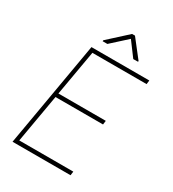

<svg xmlns="http://www.w3.org/2000/svg" viewBox="-212 -1010 1011 1124"><g transform="rotate(30 293.5 -448.0)"><path d="M461.4 -352.5H140.1L83.5 -26.4H448.7L445.3 0H53.2L176.3 -710.9H567.4L564 -684.6H197.8L144.5 -378.9H464.8ZM456.1 -777.8 455.1 -772.9 423.3 -772.5 352.1 -868.2 247.6 -773.4H215.8L216.3 -780.3L343.8 -896.5H363.3Z"/></g></svg>

Font: Roboto Mono Thin
Style: Italic
Weight: 250
Designer: Google
Version: Version 2.000985; 2015; ttfautohint (v1.3)